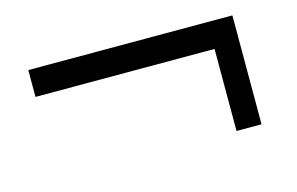

<svg xmlns="http://www.w3.org/2000/svg" viewBox="-57 -571 941 608"><g transform="rotate(-15 414.0 -266.5)"><path d="M67 -445H736V-88H654V-357H67Z"/></g></svg>

Font: Montserrat Subrayada
Style: Regular
Weight: 400
Designer: Julieta Ulanovsky
Foundry: Julieta Ulanovsky
Version: Version 2.001